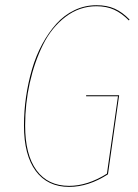

<svg xmlns="http://www.w3.org/2000/svg" viewBox="-20 -710 531 739"><path d="M351.6 -689.9Q391.6 -689.9 421.4 -676.5Q451.2 -663.1 478.5 -634.8L476.1 -631.3Q448.7 -659.2 419.4 -672.6Q390.1 -686 351.1 -686Q285.6 -686 231.9 -645Q178.2 -604 145.3 -537.4Q112.3 -470.7 94.5 -390.6Q76.7 -310.5 76.7 -227.1Q76.7 -114.3 120.6 -54.4Q164.6 5.4 246.1 5.4Q316.9 5.4 391.6 -41.5L434.1 -339.4H311.5V-343.3H438.5L395.5 -39.1Q320.3 9.3 246.1 9.3Q163.1 9.3 117.7 -51.8Q72.3 -112.8 72.3 -227.1Q72.3 -282.2 80.3 -337.4Q88.4 -392.6 103.5 -444.3Q118.7 -496.1 142.8 -540.5Q167 -585 197 -618.4Q227.1 -651.9 266.8 -670.9Q306.6 -689.9 351.6 -689.9Z"/></svg>

Font: Fira Sans Compressed Four
Style: Italic
Weight: 100
Width: 3
Italic angle: -8°
Designer: Carrois Corporate & Edenspiekermann AG
Foundry: Carrois Corporate GbR & Edenspiekermann AG
Version: Version 4.203;PS 004.203;hotconv 1.0.88;makeotf.lib2.5.64775